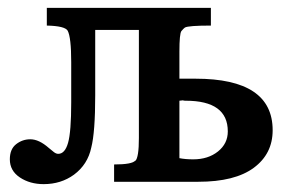

<svg xmlns="http://www.w3.org/2000/svg" viewBox="-20 -462 767 488"><path d="M516 -442V-397Q459 -397 450 -392Q447 -390 441 -383Q436 -376 436 -331V-262H474Q475 -262 477 -262Q673 -262 673 -131Q673 -71 625 -35.5Q577 0 484 0H270V-44Q316 -44 324 -54V-53Q333 -62 333 -111V-386H222V-220Q222 -126 212 -87Q203 -44 168 -18Q135 6 91 6Q56 6 30.5 -11Q5 -28 5 -57Q5 -83 21 -95.5Q37 -108 57 -108Q79 -108 104 -86Q112 -79 117.5 -75Q123 -71 128 -71Q145 -71 153 -99Q161 -127 161 -202V-304Q161 -367 152 -384Q145 -396 99 -397V-442ZM436 -60Q451 -57 471 -57Q509 -57 534 -77Q559 -97 559 -128Q559 -206 452 -206Q447 -206 446.5 -206.5Q446 -207 445 -207Q443 -207 436 -206Z"/></svg>

Font: New Athena Unicode
Style: Bold
Weight: 700
Designer: J. Rusten 1997; rev. by R. Hancock 2001, 2002, rev. by D. Mastronarde 2002-2021
Foundry: Society for Classical Studies (formerly American Philological Association)
Version: Version 5.008